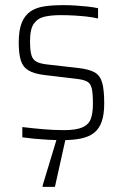

<svg xmlns="http://www.w3.org/2000/svg" viewBox="-20 -538 479 748"><path d="M220 8Q196 8 168 6.5Q140 5 114 2.5Q88 0 67 -3V-43Q92 -40 112 -38Q132 -36 150.5 -34.5Q169 -33 188 -32Q207 -31 229 -31Q277 -31 301.5 -42Q326 -53 334 -75.5Q342 -98 342 -134Q342 -174 337.5 -193.5Q333 -213 319 -220.5Q305 -228 277 -231L151 -246Q112 -251 90.5 -264Q69 -277 61 -303Q53 -329 53 -372Q53 -421 65 -450Q77 -479 99.5 -494Q122 -509 154.5 -513.5Q187 -518 227 -518Q249 -518 273.5 -516.5Q298 -515 321 -512.5Q344 -510 362 -506V-466Q340 -471 317.5 -473.5Q295 -476 270 -477.5Q245 -479 216 -479Q180 -479 153.5 -473Q127 -467 112 -446Q97 -425 97 -378Q97 -343 102 -324.5Q107 -306 121.5 -298Q136 -290 163 -287L286 -273Q328 -268 349 -256Q370 -244 378 -216Q386 -188 386 -135Q386 -93 376.5 -65Q367 -37 347 -21Q327 -5 296 1.5Q265 8 220 8ZM146 190V185L206 -13H238V-8L194 190Z"/></svg>

Font: Saira SemiCondensed ExtraLight
Style: Regular
Weight: 250
Width: 4
Designer: Hector Gatti with collaboration of the Omnibus-Type team
Foundry: Omnibus-Type
Version: Version 1.101